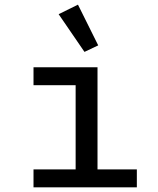

<svg xmlns="http://www.w3.org/2000/svg" viewBox="-20 -805 680 825"><path d="M124 -77H305V-439H124V-516H399V-77H568V0H124ZM232 -744 315 -785 402 -610 343 -582Z"/></svg>

Font: Writer
Style: Regular
Weight: 400
Monospace: yes
Designer: Mike Abbink, Paul van der Laan, Pieter van Rosmalen
Foundry: Bold Monday
Version: Version 2.001 2020